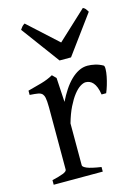

<svg xmlns="http://www.w3.org/2000/svg" viewBox="-111 -783 618 847"><g transform="rotate(-15 198.0 -360.0)"><path d="M376 -450.7Q380.4 -447.8 380.1 -433.6Q379.9 -419.4 376.2 -400.9Q372.6 -382.3 366.7 -362.8Q360.8 -343.3 355 -330.1H334Q331.1 -349.6 325.7 -363.3Q320.3 -377 313.2 -385Q306.2 -393.1 297.6 -396.7Q289.1 -400.4 279.8 -400.4Q269 -400.4 254.6 -391.4Q240.2 -382.3 225.1 -363Q210 -343.8 195.1 -313.7Q180.2 -283.7 168.5 -242.2V-50.8Q168.5 -43.5 186.8 -35.6Q205.1 -27.8 251 -21V0H26.9V-21Q59.1 -28.3 77.1 -35.4Q95.2 -42.5 95.2 -50.8V-335Q95.2 -351.1 94.2 -362.1Q93.3 -373 91.8 -379.9Q90.3 -386.7 88.1 -390.6Q85.9 -394.5 84 -397Q80.6 -400.4 76.4 -402.6Q72.3 -404.8 65.7 -406.2Q59.1 -407.7 49.8 -408.4Q40.5 -409.2 26.9 -410.2V-429.7Q58.6 -438 89.1 -446.5Q119.6 -455.1 144 -468.8L161.1 -451.7L167.5 -340.8Q180.7 -367.7 196 -391.1Q211.4 -414.6 229 -431.9Q246.6 -449.2 265.9 -459Q285.2 -468.8 306.2 -468.8Q321.8 -468.8 339.8 -464.8Q357.9 -460.9 376 -450.7ZM246.1 -522.9H193.8L64.9 -697.3Q68.4 -702.1 70.8 -705.6Q73.2 -709 75.4 -711.4Q77.6 -713.9 80.3 -715.8Q83 -717.8 86.9 -720.2L221.2 -597.7L353 -720.2Q361.3 -715.8 364.7 -711.4Q368.2 -707 374 -697.3Z"/></g></svg>

Font: Gentium Kaktovik
Style: Regular
Weight: 400
Designer: J. Victor Gaultney and Annie Olsen
Foundry: SIL International
Version: Version 1.102; 2013; Maintenance release